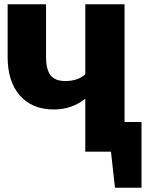

<svg xmlns="http://www.w3.org/2000/svg" viewBox="-20 -715 699 905"><path d="M567 -140H647V170H522L503 0H382V-250Q319 -199 234 -199Q131 -199 73.5 -265Q16 -331 16 -446V-695H197V-447Q197 -387 218.5 -360Q240 -333 288 -333Q347 -333 382 -365V-695H567Z"/></svg>

Font: FiraGO ExtraBold
Style: Regular
Weight: 800
Designer: bBox Type
Foundry: bBox Type GmbH
Version: Version 1.001;PS 001.001;hotconv 1.0.88;makeotf.lib2.5.64775